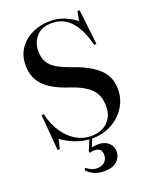

<svg xmlns="http://www.w3.org/2000/svg" viewBox="-174 -842 941 1166"><g transform="rotate(-20 297.0 -259.0)"><path d="M295 226Q255 226 228.5 213Q202 200 183 179L192 167Q207 179 223.5 186.5Q240 194 261 194Q289 194 308 177.5Q327 161 327 132Q327 86 280 86Q264 86 250 91L246 81L274 13Q223 9 180.5 -9Q138 -27 100 -53L85 8H71L52 -223L66 -226Q83 -154 117.5 -104Q152 -54 197 -28Q242 -2 291 -2Q362 -2 400.5 -41Q439 -80 439 -141Q439 -215 397 -255.5Q355 -296 270 -324Q166 -357 115 -408.5Q64 -460 64 -542Q64 -604 95.5 -649.5Q127 -695 179.5 -719.5Q232 -744 296 -744Q346 -744 388.5 -726Q431 -708 461 -683L473 -744H487L513 -518L498 -516Q446 -729 301 -729Q236 -729 201 -691Q166 -653 166 -596Q166 -552 183.5 -523Q201 -494 237 -473.5Q273 -453 328 -434Q432 -398 487 -347Q542 -296 542 -214Q542 -149 507.5 -96.5Q473 -44 416 -14.5Q359 15 292 14L272 64Q335 51 370 74Q405 97 405 139Q405 175 377 200.5Q349 226 295 226Z"/></g></svg>

Font: Literata 72pt Medium
Style: Regular
Weight: 500
Designer: Latin by Veronika Burian and Jose Scaglione. Greek by Irene Vlachou. Cyrillic by Vera Evstafieva.
Foundry: TypeTogether
Version: Version 3.002